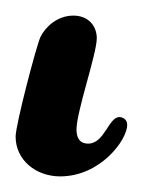

<svg xmlns="http://www.w3.org/2000/svg" viewBox="-50 24 183 246"><path d="M-30 199C-30 229 -4 250 27 250C79 250 113 203 113 184C113 176 106 174 103 174C89 174 84 208 63 208C51 208 48 199 48 190C48 167 74 93 74 73C74 57 63 44 44 44C23 44 8 59 2 71C-3 81 -30 184 -30 199Z"/></svg>

Font: CMU Serif
Style: Italic
Weight: 500
Italic angle: -14.04°
Version: Version 0.7.0